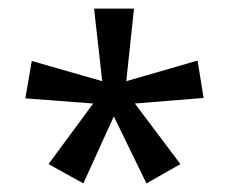

<svg xmlns="http://www.w3.org/2000/svg" viewBox="-20 -780 535 447"><path d="M292 -760H199L218 -591L54 -638L39 -551L197 -539L93 -398L174 -353L245 -509L321 -353L400 -398L294 -539L454 -552L440 -639L274 -591Z"/></svg>

Font: Noto Sans Myanmar UI SemiCondensed
Style: Regular
Weight: 400
Width: 4
Designer: Monotype Design Team
Foundry: Monotype Imaging Inc.
Version: Version 2.103